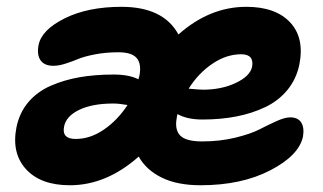

<svg xmlns="http://www.w3.org/2000/svg" viewBox="-20 -548 957 569"><path d="M187 1Q100.6 1 57.1 -46.6Q13.7 -94.2 28.8 -170.9Q37.6 -213.9 63.7 -244.9Q89.8 -275.9 129.6 -293.5Q169.4 -311 215.6 -319.1Q261.7 -327.1 316.9 -327.1Q362.8 -327.1 390.1 -313Q390.6 -314.5 391.6 -318.1Q392.6 -321.8 393.1 -323.2Q399.9 -358.4 385.3 -375.7Q370.6 -393.1 331.1 -393.1Q293 -393.1 260.7 -386.7Q228.5 -380.4 211.2 -373Q193.8 -365.7 174.1 -359.4Q154.3 -353 138.2 -353Q111.8 -353 100.3 -369.1Q88.9 -385.3 94.2 -414.1Q103 -459.5 171.9 -493.7Q240.7 -527.8 339.8 -527.8Q464.4 -527.8 508.8 -445.8Q601.1 -527.8 710 -527.8Q796.4 -527.8 839.6 -481.9Q882.8 -436 867.2 -356.9Q858.4 -314 832 -281.7Q805.7 -249.5 766.4 -230.7Q727.1 -211.9 680.7 -202.9Q634.3 -193.8 580.1 -193.8Q534.2 -193.8 505.9 -210Q503.9 -202.1 503.9 -199.2Q497.1 -164.1 513.9 -146.5Q530.8 -128.9 579.1 -128.9Q631.8 -128.9 677.7 -140.1Q723.6 -151.4 749 -164.6Q774.4 -177.7 799.3 -189Q824.2 -200.2 839.8 -200.2Q862.8 -200.2 872.6 -185.1Q882.3 -169.9 877.9 -143.1Q865.7 -86.9 780.5 -43Q695.3 1 574.2 1Q505.4 1 459.2 -21.7Q413.1 -44.4 391.1 -84Q295.4 1 187 1ZM694.8 -387.2Q650.9 -387.2 609.4 -359.1Q567.9 -331.1 539.1 -285.2Q572.8 -282.2 581.1 -282.2Q636.2 -282.2 678.7 -302.2Q721.2 -322.3 727.1 -350.1Q733.4 -387.2 694.8 -387.2ZM169.9 -172.9Q162.6 -136.2 204.1 -136.2Q247.6 -136.2 288.1 -164.1Q328.6 -191.9 357.9 -236.8Q332.5 -241.2 315.9 -241.2Q253.4 -241.2 214.6 -222.4Q175.8 -203.6 169.9 -172.9Z"/></svg>

Font: Shantell Sans Bouncy
Style: Bold Italic
Weight: 700
Italic angle: -11.31°
Designer: Stephen Nixon, Anya Danilova, Shantell Martin
Foundry: Arrow Type
Version: Version 1.006;[9816181b4]